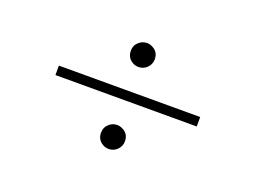

<svg xmlns="http://www.w3.org/2000/svg" viewBox="-83 -818 1167 876"><g transform="rotate(20 500.0 -380.0)"><path d="M157.2 -402.8H843.3V-356.9H157.2ZM500.5 -637.2Q513.7 -637.2 525.4 -631.3Q558.6 -616.2 558.6 -579.1Q558.6 -555.2 541.5 -538.1Q524.4 -521 500.5 -521Q484.9 -521 472.7 -527.8Q442.4 -544.4 442.4 -579.1Q442.4 -606 461.4 -622.1Q478 -637.2 500.5 -637.2ZM500.5 -239.3Q513.7 -239.3 525.4 -233.4Q558.6 -218.3 558.6 -181.2Q558.6 -157.2 541.5 -140.1Q524.4 -123 500.5 -123Q484.9 -123 472.7 -129.9Q442.4 -146.5 442.4 -181.2Q442.4 -208 461.4 -224.1Q478 -239.3 500.5 -239.3Z"/></g></svg>

Font: I.MingCP
Style: Regular
Weight: 400
Designer: I.Font Project
Version: Version 8.000; Sep 06, 2022